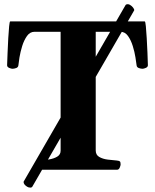

<svg xmlns="http://www.w3.org/2000/svg" viewBox="-20 -793 724 897"><path d="M163.1 0Q154.8 0 150.6 -9.8Q146.5 -19.5 146.5 -24.9Q146.5 -41 162.6 -43Q185.5 -44.4 208.7 -48.1Q231.9 -51.8 247.6 -61.3Q263.2 -70.8 263.2 -88.9V-644.5H141.1Q120.1 -644.5 106.2 -625Q92.3 -605.5 83.7 -577.9Q75.2 -550.3 71 -524.9Q66.9 -499.5 65.9 -487.8Q64.9 -478.5 55.4 -475.1Q45.9 -471.7 38.1 -471.7Q32.7 -471.7 22.9 -475.8Q13.2 -480 13.2 -488.3Q14.2 -512.2 15.4 -546.6Q16.6 -581.1 18.6 -614.5Q20.5 -647.9 22.7 -670.4Q24.9 -692.9 27.8 -692.9H656.2Q659.2 -692.9 661.4 -670.4Q663.6 -647.9 665.5 -614.5Q667.5 -581.1 668.9 -546.6Q670.4 -512.2 670.9 -488.3Q670.9 -480 661.1 -475.8Q651.4 -471.7 646 -471.7Q638.2 -471.7 628.7 -475.1Q619.1 -478.5 618.2 -487.8Q616.7 -499.5 612.8 -524.9Q608.9 -550.3 600.3 -577.9Q591.8 -605.5 577.9 -625Q564 -644.5 543 -644.5H427.2V-90.3Q427.2 -69.3 443.6 -59.8Q460 -50.3 483.2 -47.4Q506.3 -44.4 525.9 -43Q536.1 -42 539.8 -39.1Q543.5 -36.1 543.5 -24.9Q543.5 -19.5 539.3 -9.8Q535.2 0 526.9 0ZM566.4 -769Q569.3 -773.4 576.2 -773.4Q582 -773.4 586.9 -770.5Q594.7 -766.1 601.3 -758.1Q607.9 -750 606.9 -744.6L130.4 80.1Q127.4 83.5 122.1 83.5Q113.3 83.5 106.4 79.1Q88.9 67.9 90.3 55.7Z"/></svg>

Font: Gelasio
Style: Bold
Weight: 700
Designer: Eben Sorkin
Foundry: Eben Sorkin
Version: Version 1.008